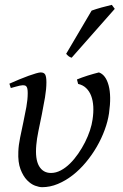

<svg xmlns="http://www.w3.org/2000/svg" viewBox="-20 -758 511 798"><path d="M433.1 -287.1Q428.2 -253.4 415 -217.8Q401.9 -182.1 382.1 -147.9Q362.3 -113.8 336.9 -83.3Q311.5 -52.7 282 -29.8Q252.4 -6.8 220.2 6.6Q188 20 154.8 20Q143.1 20 125.7 13.7Q108.4 7.3 92.3 -9.3Q76.2 -25.9 65.2 -54.7Q54.2 -83.5 56.2 -127.9Q57.1 -154.3 63.5 -185.5Q69.8 -216.8 76.9 -249.5Q84 -282.2 89.6 -313.5Q95.2 -344.7 95.2 -371.1Q95.2 -382.3 93.8 -388.9Q92.3 -395.5 89.6 -398.7Q86.9 -401.9 83.3 -402.8Q79.6 -403.8 75.2 -403.8Q70.8 -403.8 62.5 -402.1Q54.2 -400.4 45.9 -397.9Q36.1 -395.5 24.9 -392.1L19 -410.2Q39.6 -419.4 60.3 -428Q81.1 -436.5 98.6 -442.9Q116.2 -449.2 129.6 -453.1Q143.1 -457 148.9 -457Q163.1 -457 168 -447.8Q172.9 -438.5 172.9 -416Q172.9 -388.2 167 -353Q161.1 -317.9 153.8 -282Q146.5 -246.1 139.6 -212.9Q132.8 -179.7 130.9 -155.8Q125.5 -97.2 142.1 -68.1Q158.7 -39.1 191.9 -39.1Q212.4 -39.1 232.7 -49.8Q252.9 -60.5 271 -78.4Q289.1 -96.2 304.9 -119.1Q320.8 -142.1 333.3 -166.7Q345.7 -191.4 353.8 -215.8Q361.8 -240.2 364.7 -261.2Q369.1 -290.5 367.7 -315.4Q366.2 -340.3 358.9 -359.6Q351.6 -378.9 338.1 -391.8Q324.7 -404.8 304.7 -409.2L299.8 -427.7Q308.6 -431.6 320.6 -435.8Q332.5 -439.9 345.2 -444.1Q357.9 -448.2 369.9 -451.4Q381.8 -454.6 391.1 -457Q419.4 -447.3 431.4 -403.3Q443.4 -359.4 433.1 -287.1ZM277.8 -518.1Q270.5 -520.5 266.4 -523.4Q262.2 -526.4 254.9 -534.2L360.8 -713.9Q368.7 -716.8 379.4 -720.2Q390.1 -723.6 401.6 -726.8Q413.1 -730 424.6 -732.7Q436 -735.4 444.8 -737.8L457 -721.2Z"/></svg>

Font: Gentium Plus
Style: Italic
Weight: 400
Italic angle: -8°
Designer: J. Victor Gaultney, Annie Olsen, Iska Routamaa
Foundry: SIL International
Version: Version 1.510